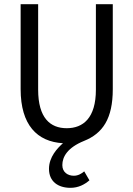

<svg xmlns="http://www.w3.org/2000/svg" viewBox="-20 -676 640 921"><path d="M318 225C356 225 386 209 409 189L384 146C371 157 355 167 334 167C306 167 279 151 279 116C279 76 304 32 383 0C473 -36 521 -107 521 -248V-656H440V-246C440 -110 379 -61 300 -61C221 -61 163 -110 163 -246V-656H79V-248C79 -77 158 4 282 11C255 35 215 77 215 134C215 195 259 225 318 225Z"/></svg>

Font: Hasklig
Style: Regular
Weight: 400
Monospace: yes
Designer: Paul D. Hunt, Teo Tuominen
Foundry: Adobe Systems Incorporated
Version: Version 2.030;PS 1.0;hotconv 16.6.51;makeotf.lib2.5.65220